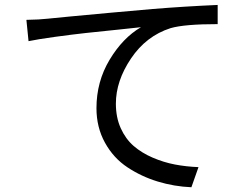

<svg xmlns="http://www.w3.org/2000/svg" viewBox="-20 -746 1040 792"><path d="M97.7 -576.2 88.9 -664.1Q143.6 -665 176.8 -668.9Q195.3 -670.9 271.5 -678.2Q347.7 -685.5 439.5 -693.8Q531.2 -702.1 611.3 -709Q742.2 -719.7 877.9 -725.6V-646.5Q741.2 -646.5 683.6 -629.9Q583 -597.7 520.5 -504.9Q458 -412.1 458 -318.4Q458 -261.7 478 -217.3Q498 -172.9 531.2 -144Q564.5 -115.2 609.9 -95.7Q655.3 -76.2 701.7 -67.4Q748 -58.6 798.8 -56.6L769.5 26.4Q698.2 23.4 630.9 2.9Q563.5 -17.6 505.9 -55.7Q448.2 -93.8 413.1 -157.2Q377.9 -220.7 377.9 -299.8Q377.9 -409.2 432.1 -499.5Q486.3 -589.8 561.5 -633.8Q546.9 -631.8 469.7 -624Q392.6 -616.2 334.5 -609.9Q276.4 -603.5 205.6 -593.8Q134.8 -584 97.7 -576.2Z"/></svg>

Font: GenEi Gothic M Regular
Style: Regular
Weight: 400
Designer: o_tamon (Modified); [Source Han Sans]
Ryoko NISHIZUKA  (kana & ideographs); Paul D. Hunt (Latin, Greek & Cyrillic); Wenl
Version: Version 1.1a;Original Version 1.004